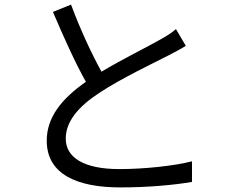

<svg xmlns="http://www.w3.org/2000/svg" viewBox="-20 -795 1040 838"><path d="M748 -668C727 -650 706 -637 677 -621C623 -590 516 -538 423 -482C380 -560 330 -667 290 -775L211 -743C257 -635 309 -519 355 -438C249 -364 184 -283 184 -181C184 -33 319 23 505 23C629 23 743 12 818 -1V-91C741 -71 609 -57 501 -57C345 -57 267 -108 267 -190C267 -265 322 -330 414 -390C511 -454 649 -519 715 -553C744 -568 769 -581 791 -595Z"/></svg>

Font: Noto Sans JP Regular
Style: Regular
Weight: 400
Designer: Ryoko NISHIZUKA (kana & ideographs); Paul D. Hunt (Latin, Greek & Cyrillic); Wenlong ZHANG (bopomofo); Sandoll Communica
Foundry: Adobe Systems Incorporated
Version: Version 1.004;PS 1.004;hotconv 1.0.82;makeotf.lib2.5.63406